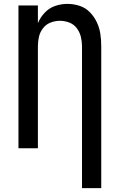

<svg xmlns="http://www.w3.org/2000/svg" viewBox="-20 -763 616 988"><path d="M402 205H501V-525Q501 -557 496.5 -588Q492 -619 478.5 -648Q465 -677 442.5 -700Q420 -723 389.5 -733Q359 -743 327 -743Q295 -743 264 -732.5Q233 -722 210 -697.5Q187 -673 175 -644V-735H75V0H175V-525Q175 -550 180.5 -574Q186 -598 201.5 -618Q217 -638 240.5 -647Q264 -656 288 -656Q313 -656 336.5 -647Q360 -638 375 -618Q390 -598 396 -574Q402 -550 402 -525Z"/></svg>

Font: Iosevka Sparkle Medium
Style: Regular
Weight: 500
Designer: Belleve Invis
Foundry: Belleve Invis
Version: Version 4.5.0; ttfautohint (v1.8.3)